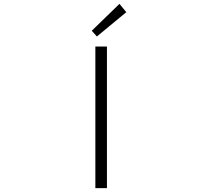

<svg xmlns="http://www.w3.org/2000/svg" viewBox="-20 -968 1040 988"><path d="M470.7 0V-728.5H530.3V0ZM478.5 -780.3 452.1 -809.6 594.7 -948.2 629.9 -905.3Z"/></svg>

Font: Gen Shin Gothic Monospace Light
Style: Regular
Weight: 300
Designer: [Source Han Sans]
Ryoko NISHIZUKA  (kana & ideographs); Paul D. Hunt (Latin, Greek & Cyrillic); Wenlong ZHANG  (bopomofo
Version: Version 1.002.20150607